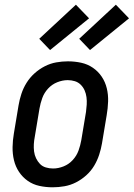

<svg xmlns="http://www.w3.org/2000/svg" viewBox="-20 -789 569 817"><path d="M204 8Q175 8 147.5 2Q120 -4 98 -19.5Q76 -35 61 -57.5Q46 -80 39.5 -107Q33 -134 33.5 -163Q34 -192 39 -221L59 -341Q63 -365 71 -389.5Q79 -414 93 -436.5Q107 -459 127 -477Q147 -495 170.5 -507Q194 -519 219 -523.5Q244 -528 269 -528Q298 -528 325.5 -522Q353 -516 375.5 -500.5Q398 -485 413 -462.5Q428 -440 434.5 -413Q441 -386 440 -357Q439 -328 434 -299L414 -179Q410 -155 402 -130.5Q394 -106 380.5 -83.5Q367 -61 347 -43Q327 -25 303.5 -13Q280 -1 254.5 3.5Q229 8 204 8ZM206 -72Q228 -72 250.5 -81Q273 -90 289.5 -108Q306 -126 314 -148Q322 -170 326 -193L346 -313Q348 -328 349 -344Q350 -360 348 -375.5Q346 -391 340 -404.5Q334 -418 323.5 -428.5Q313 -439 298.5 -443.5Q284 -448 268 -448Q246 -448 223.5 -439Q201 -430 184.5 -412Q168 -394 160 -372Q152 -350 148 -327L128 -207Q125 -192 124 -176Q123 -160 125 -144.5Q127 -129 133.5 -115.5Q140 -102 150 -91.5Q160 -81 175 -76.5Q190 -72 206 -72ZM363 -576 317 -624 473 -769 529 -711ZM193 -576 147 -624 303 -769 359 -711Z"/></svg>

Font: Iosevka Curly Slab Medium
Style: Italic
Weight: 500
Italic angle: -9°
Monospace: yes
Designer: Belleve Invis
Foundry: Belleve Invis
Version: Version 22.1.2; ttfautohint (v1.8.4)